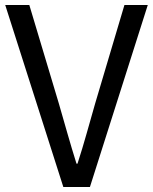

<svg xmlns="http://www.w3.org/2000/svg" viewBox="-20 -753 615 773"><path d="M235 0H342L575 -733H481L363 -336C338 -250 320 -180 292 -94H288C261 -180 242 -250 217 -336L98 -733H1Z"/></svg>

Font: ChiuKong Gothic CL
Style: Regular
Weight: 400
Designer: Ryoko NISHIZUKA 西塚涼子 (kana, bopomofo & ideographs); Paul D. Hunt (Latin, Greek & Cyrillic); Sandoll Communications 산돌커뮤니
Foundry: Adobe
Version: Version 1.300